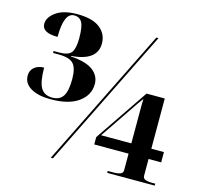

<svg xmlns="http://www.w3.org/2000/svg" viewBox="-105 -840 1007 956"><g transform="rotate(15 399.0 -362.5)"><path d="M159 -281Q253 -281 303 -317.5Q353 -354 353 -411Q353 -453 317.5 -480.5Q282 -508 203 -513V-516Q335 -526 335 -615Q335 -664 296.5 -694.5Q258 -725 179 -725Q109 -725 70.5 -697.5Q32 -670 32 -636Q32 -590 113 -590Q113 -715 166 -715Q194 -715 206.5 -692.5Q219 -670 219 -611Q219 -561 204.5 -539Q190 -517 141 -517H112V-507H140Q197 -507 217.5 -484.5Q238 -462 238 -405Q238 -344 220.5 -317.5Q203 -291 165 -291Q124 -291 106 -321.5Q88 -352 88 -425Q58 -425 38.5 -409Q19 -393 19 -366Q19 -326 56.5 -303.5Q94 -281 159 -281ZM236 0 589 -714H600L247 0ZM527 0H772V-10H751Q736 -10 722 -14.5Q708 -19 708 -35V-120H773V-173H708V-432H614L428 -158V-120H605V-35Q605 -19 590.5 -14.5Q576 -10 562 -10H527ZM449 -173 586 -375Q591 -383 597 -390Q603 -397 606 -402Q605 -386 605 -369.5Q605 -353 605 -336V-173Z"/></g></svg>

Font: Noto Serif Display SemiCondensed Extra
Style: Regular
Weight: 800
Width: 4
Designer: Monotype Design Team
Foundry: Monotype Imaging Inc.
Version: Version 1.900